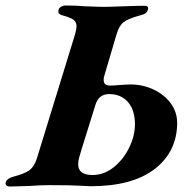

<svg xmlns="http://www.w3.org/2000/svg" viewBox="-58 -675 698 700"><path d="M-37 -10Q-36 -16 -28.5 -22Q-21 -28 -9 -31Q30 -41 48 -53.5Q66 -66 76 -96L216 -551Q221 -569 221 -579Q221 -595 210 -603Q199 -611 170 -619Q150 -624 156 -640Q157 -646 165 -650.5Q173 -655 180 -655Q217 -655 254 -652Q302 -650 321 -650Q340 -650 390 -652Q444 -654 468 -654Q486 -654 481 -640Q479 -631 472.5 -626.5Q466 -622 453 -619Q409 -607 392.5 -594Q376 -581 367 -550L322 -398Q320 -393 320 -383Q320 -363 343 -363Q356 -363 378 -365Q402 -367 419 -367Q462 -367 501 -349Q540 -331 564 -299Q588 -267 588 -226Q587 -121 505.5 -58.5Q424 4 272 4Q263 4 231 2Q199 0 122 0Q88 0 50 3Q-2 5 -21 5Q-31 5 -35 0.5Q-39 -4 -37 -10ZM434 -221Q434 -274 408.5 -303Q383 -332 340 -332Q302 -332 290 -293L242 -139L231 -102Q227 -89 227 -76Q227 -37 279 -37Q322 -37 357.5 -66Q393 -95 413.5 -138Q434 -181 434 -221Z"/></svg>

Font: EB Garamond
Style: Bold Italic
Weight: 700
Italic angle: -17.2°
Designer: Georg Duffner and Octavio Pardo
Foundry: Georg Duffner
Version: Version 1.000